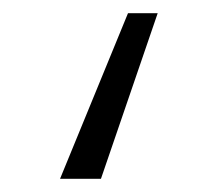

<svg xmlns="http://www.w3.org/2000/svg" viewBox="-20 -134 330 291"><path d="M133 137H71L174 -114H219Z"/></svg>

Font: Fira Sans Light
Style: Regular
Weight: 300
Designer: bBox Type GmbH & Carrois Corporate GbR & Edenspiekermann AG
Foundry: bBox Type GmbH & Carrois Corporate GbR & Edenspiekermann AG
Version: Version 4.301